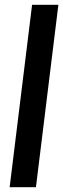

<svg xmlns="http://www.w3.org/2000/svg" viewBox="-20 -718 262 796"><path d="M129 58H20L113 -698H222Z"/></svg>

Font: Kulim Park
Style: Bold Italic
Weight: 700
Italic angle: -8°
Designer: Noponies / Dale Sattler
Foundry: Noponies
Version: Version 1.000; ttfautohint (v1.8.3)